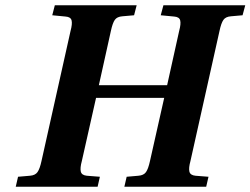

<svg xmlns="http://www.w3.org/2000/svg" viewBox="-20 -712 955 732"><path d="M40 0 48.8 -38.1 94.2 -42Q114.3 -43.5 123 -55.9Q131.8 -68.4 138.2 -98.1L249 -594.2Q256.3 -621.1 252.9 -634.3Q249.5 -647.5 230 -648.9L179.2 -653.8L189 -691.9H501L491.2 -653.8L446.8 -649.9Q426.3 -648.4 417.7 -636.2Q409.2 -624 402.8 -594.2L356.9 -387.2H617.2L663.1 -594.2Q670.4 -621.1 667 -634.3Q663.6 -647.5 644 -648.9L592.8 -653.8L603 -691.9H915L904.8 -653.8L860.8 -649.9Q840.3 -648.4 831.8 -636.2Q823.2 -624 816.9 -594.2L706.1 -98.1Q698.7 -71.3 702.1 -57.6Q705.6 -43.9 725.1 -42L774.9 -38.1L766.1 0H454.1L462.9 -38.1L507.8 -42Q527.8 -43.5 536.6 -55.9Q545.4 -68.4 551.8 -98.1L606 -338.9H346.2L292 -98.1Q284.7 -71.3 288.1 -57.6Q291.5 -43.9 311 -42L360.8 -38.1L352.1 0Z"/></svg>

Font: Linguistics Pro
Style: Bold Italic
Weight: 700
Italic angle: -12°
Designer: Stefan Peev, Context Ltd
Foundry: Stefan Peev, Context Ltd
Version: Version 001.000